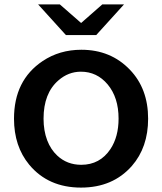

<svg xmlns="http://www.w3.org/2000/svg" viewBox="-20 -811 740 876"><path d="M280.8 -650.9 153.8 -791H252.9L350.1 -706.1L446.8 -791H545.9L418.9 -650.9ZM351.1 -584Q485.4 -584 572.8 -492.7Q655.8 -406.2 655.8 -269.5Q655.8 -138.7 581.5 -53.7Q494.6 44.9 349.6 44.9Q200.2 44.9 113.3 -59.6Q43.9 -143.6 43.9 -269.5Q43.9 -444.8 174.3 -532.2Q251.5 -584 351.1 -584ZM349.1 -483.9Q292 -483.9 246.6 -444.3Q178.7 -385.7 178.7 -269.5Q178.7 -214.8 195.3 -170.9Q211.4 -128.9 241.2 -101.1Q286.1 -59.1 350.6 -59.1Q436 -59.1 483.9 -130.9Q521 -187 521 -270Q521 -366.2 471.2 -425.8Q422.4 -483.9 349.1 -483.9Z"/></svg>

Font: FORM UDPGothic
Style: Bold
Weight: 700
Foundry: Pronama LLC
Version: Version 1.051